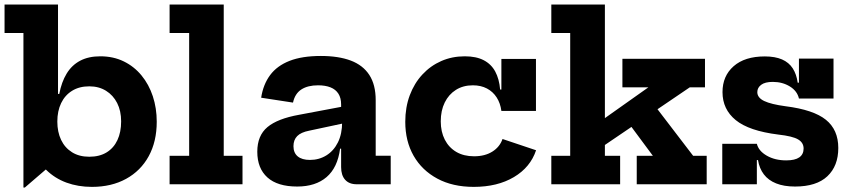

<svg xmlns="http://www.w3.org/2000/svg" viewBox="-23 -810 3748 844"><path d="M80 14.5V-665H-3V-790H232V-353.5L229 -299V-220.5L232 -111L86 14.5ZM381 11.5Q320.5 11.5 269.2 -7.2Q218 -26 180.2 -63.2Q142.5 -100.5 122 -156L229 -275.5Q229 -230 245.5 -195.2Q262 -160.5 293.5 -140.8Q325 -121 369.5 -121Q414.5 -121 445.8 -140.2Q477 -159.5 493.2 -194.2Q509.5 -229 509.5 -276.5Q509.5 -322.5 492 -357Q474.5 -391.5 443 -411Q411.5 -430.5 369.5 -430.5Q325.5 -430.5 294 -411Q262.5 -391.5 245.8 -356.8Q229 -322 229 -275.5L214 -397H237.5Q247.5 -449.5 270 -486.5Q292.5 -523.5 329.2 -543Q366 -562.5 418 -562.5Q475 -562.5 520.8 -540.2Q566.5 -518 599 -478.5Q631.5 -439 648.8 -386.8Q666 -334.5 666 -275Q666 -188 630.8 -123.5Q595.5 -59 531.2 -23.8Q467 11.5 381 11.5Z M960.5 -125H1043V0H722.5V-125H808.5V-665H722.5V-790H960.5Z M1545 0Q1512 0 1494.2 -19.8Q1476.5 -39.5 1476.5 -75.5V-194L1487 -214L1481 -274L1476.5 -307.5V-351Q1476.5 -379.5 1464.5 -398.2Q1452.5 -417 1429.8 -426Q1407 -435 1375 -435Q1330 -435 1301.8 -416.8Q1273.5 -398.5 1265 -359L1125 -380.5Q1134 -439 1164.5 -480Q1195 -521 1250 -542.5Q1305 -564 1387.5 -564Q1465 -564 1518.8 -543.8Q1572.5 -523.5 1600.5 -480.5Q1628.5 -437.5 1628.5 -369.5V-125.5H1694.5V0ZM1283.5 10Q1197 10 1152.5 -30Q1108 -70 1108 -143Q1108 -214 1152.5 -251.2Q1197 -288.5 1292 -305.5L1504.5 -345.5V-271.5L1336 -235.5Q1300 -228.5 1283.5 -211.8Q1267 -195 1267 -167.5Q1267 -138 1285.8 -122.5Q1304.5 -107 1339.5 -107Q1379.5 -107 1411.8 -127Q1444 -147 1462.5 -184.2Q1481 -221.5 1481 -274L1506 -156.5H1472Q1461 -73 1412.5 -31.5Q1364 10 1283.5 10Z M2059.5 11.5Q1967 11.5 1899.5 -24.8Q1832 -61 1795.2 -125.2Q1758.5 -189.5 1758.5 -274.5Q1758.5 -338 1778.2 -391Q1798 -444 1833.8 -482.5Q1869.5 -521 1917 -541.8Q1964.5 -562.5 2020 -562.5Q2070.5 -562.5 2103.5 -545.2Q2136.5 -528 2154 -495.5Q2171.5 -463 2175.5 -416.5H2208L2181 -322.5Q2176.5 -356.5 2160.2 -381.8Q2144 -407 2117.5 -421Q2091 -435 2055.5 -435Q2013 -435 1981.2 -415Q1949.5 -395 1932 -359.5Q1914.5 -324 1914.5 -276.5Q1914.5 -231 1932.2 -196.2Q1950 -161.5 1982.8 -142.2Q2015.5 -123 2061 -123Q2108.5 -123 2141.2 -143.5Q2174 -164 2186 -199L2333.5 -149.5Q2308.5 -74.5 2236 -31.5Q2163.5 11.5 2059.5 11.5ZM2181 -322.5V-551H2333V-322.5Z M2636 -125H2703V0H2400.5V-125H2483.5V-665H2400.5V-790H2636ZM2853 -348.5 3024 -125H3083.5V0H2776V-125H2847L2729.5 -283.5ZM2585.5 -138.5 2544.5 -226 2827 -426H2713V-551.5H3076V-426H3009Z M3472 10Q3423 10 3388.8 -3.8Q3354.5 -17.5 3334.8 -43.5Q3315 -69.5 3309 -106.5H3286L3304 -178Q3311.5 -146.5 3347.5 -125.8Q3383.5 -105 3433 -105Q3471.5 -105 3490.5 -118.2Q3509.5 -131.5 3509.5 -157Q3509.5 -183 3485.2 -197.2Q3461 -211.5 3398 -218.5Q3269.5 -234.5 3211.2 -282Q3153 -329.5 3153 -405Q3153 -476 3202 -519Q3251 -562 3339 -562Q3384 -562 3414.5 -548.8Q3445 -535.5 3461.8 -509.5Q3478.5 -483.5 3483.5 -446.5H3506.5L3489 -377Q3481.5 -410 3449 -430Q3416.5 -450 3374 -450Q3340 -450 3323 -437.2Q3306 -424.5 3306 -405Q3306 -380.5 3336.2 -366Q3366.5 -351.5 3430 -343Q3553 -327.5 3607.5 -283.5Q3662 -239.5 3662 -159.5Q3662 -80.5 3614 -35.2Q3566 10 3472 10ZM3152 0V-178H3304V0ZM3489 -377V-552.5H3641V-377Z"/></svg>

Font: Hepta Slab ExtraLight
Style: Bold
Weight: 700
Version: Version 1.102